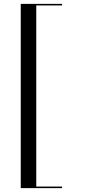

<svg xmlns="http://www.w3.org/2000/svg" viewBox="-20 -770 470 990"><path d="M87 200H300V192H167V-742H300V-750H87Z"/></svg>

Font: Italiana
Style: Regular
Weight: 400
Designer: Santiago Orozco
Foundry: Santiago Orozco
Version: Version 1.000;PS 001.001;hotconv 1.0.56